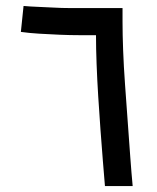

<svg xmlns="http://www.w3.org/2000/svg" viewBox="-20 -624 525 644"><path d="M332 0Q329 -36 325 -85Q321 -134 317 -189Q313 -244 309.5 -300Q306 -356 304 -409Q302 -462 302 -506H247Q215 -506 180 -507.5Q145 -509 111.5 -511Q78 -513 50 -517L59 -604Q81 -602 107.5 -601Q134 -600 161 -598.5Q188 -597 211 -597Q234 -597 247 -597H391V-550Q391 -510 393 -455.5Q395 -401 399.5 -339Q404 -277 408.5 -214.5Q413 -152 417 -97Q421 -42 425 0Z"/></svg>

Font: Noto Sans Syriac Eastern Medium
Style: Regular
Weight: 500
Designer: Patrick Giasson and the Monotype Design Team
Foundry: Monotype Imaging Inc.
Version: Version 3.001